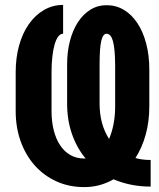

<svg xmlns="http://www.w3.org/2000/svg" viewBox="-20 -741 640 771"><path d="M585 8.3Q543.5 8.3 506.3 0.7Q469.2 -6.8 436 -21Q409.7 -5.9 380.4 2.2Q351.1 10.3 317.9 10.3Q256.3 10.3 205.6 -13.2Q154.8 -36.6 118.7 -77.6Q82.5 -118.7 62.7 -174.3Q43 -230 43 -294.4V-451.7Q43 -508.8 56.6 -558.1Q70.3 -607.4 95.5 -643.6Q120.6 -679.7 155.8 -700.4Q190.9 -721.2 233.4 -721.2V-605.5Q222.2 -605.5 213.6 -594Q205.1 -582.5 199.2 -562Q193.4 -541.5 190.2 -513.4Q187 -485.4 187 -452.6V-294.4Q187 -252.9 195.8 -218Q204.6 -183.1 221.2 -158Q237.8 -132.8 262.2 -118.7Q286.6 -104.5 317.9 -104.5H323.7Q288.1 -147.5 268.8 -203.4Q249.5 -259.3 249.5 -325.7V-481.9Q249.5 -532.7 260.7 -576.2Q272 -619.6 292.7 -651.6Q313.5 -683.6 342.8 -701.9Q372.1 -720.2 407.7 -720.2Q446.3 -720.2 477.8 -701.2Q509.3 -682.1 532 -647.7Q554.7 -613.3 567.1 -565.9Q579.6 -518.6 579.6 -461.9V-314Q579.6 -253.4 565.2 -200.9Q550.8 -148.4 523.9 -106.4Q550.8 -98.6 585 -98.6ZM379.9 -324.7Q379.9 -283.2 389.6 -247.6Q399.4 -211.9 418 -183.1Q429.7 -210 436 -242.9Q442.4 -275.9 442.4 -314V-476.1Q442.4 -512.7 439.9 -537.6Q437.5 -562.5 433.1 -577.4Q428.7 -592.3 422.4 -598.9Q416 -605.5 407.7 -605.5Q393.6 -605.5 386.7 -577.1Q379.9 -548.8 379.9 -482.4Z"/></svg>

Font: Roboto Mono
Style: Bold
Weight: 700
Designer: Google
Version: Version 2.000985; 2015; ttfautohint (v1.3)